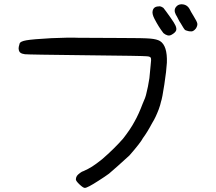

<svg xmlns="http://www.w3.org/2000/svg" viewBox="-20 -748 1040 923"><path d="M851.6 -727.5Q878.9 -727.5 891.6 -704.1Q896.5 -693.4 911.1 -669.9Q927.7 -643.6 928.7 -633.8Q929.7 -624 921.9 -611.3Q915 -602.5 908.2 -599.1Q901.4 -595.7 888.7 -597.7Q876 -600.6 870.1 -603.5Q864.3 -608.4 847.7 -637.7Q843.8 -642.6 838.9 -652.3Q834 -662.1 830.6 -668.5Q827.1 -674.8 825.2 -677.7Q813.5 -700.2 827.1 -715.8Q835.9 -726.6 851.6 -727.5ZM749 -717.8Q757.8 -715.8 765.6 -710Q777.3 -695.3 798.3 -665.5Q819.3 -635.7 823.2 -626Q830.1 -611.3 826.7 -601.6Q823.2 -591.8 806.6 -582Q795.9 -575.2 785.2 -578.1Q774.4 -581.1 765.6 -588.9Q752.9 -605.5 743.2 -621.1Q733.4 -636.7 722.7 -657.2Q710 -681.6 713.9 -696.3Q716.8 -708 725.1 -712.9Q733.4 -717.8 749 -717.8ZM355.5 -566.4Q417 -565.4 557.6 -565.4Q670.9 -565.4 702.6 -562.5Q734.4 -559.6 749 -550.8Q785.2 -528.3 782.2 -446.3Q780.3 -409.2 770 -341.8Q759.8 -274.4 753.9 -258.8Q751 -244.1 743.2 -222.7Q727.5 -181.6 711.9 -157.2Q687.5 -111.3 667 -84Q656.2 -62.5 602.5 -1Q576.2 23.4 546.4 49.8Q516.6 76.2 503.9 86.9Q485.4 100.6 453.1 121.1Q400.4 155.3 387.7 155.3Q379.9 155.3 362.3 138.7Q344.7 122.1 344.7 114.3Q344.7 106.4 349.6 97.7Q353.5 91.8 364.7 83.5Q376 75.2 379.9 75.2Q404.3 64.5 422.9 52.7Q441.4 41 470.7 17.6Q528.3 -32.2 571.3 -81.1Q607.4 -127 627 -164.1Q646.5 -198.2 666 -250Q679.7 -279.3 683.6 -298.8Q691.4 -328.1 698.2 -372.1Q700.2 -398.4 704.1 -433.6Q708 -462.9 705.1 -469.7Q702.1 -476.6 685.5 -477.5Q671.9 -479.5 393.6 -482.4Q115.2 -485.4 99.6 -487.3Q85 -489.3 79.1 -494.1Q73.2 -497.1 70.8 -505.9Q68.4 -514.6 70.3 -523.4Q72.3 -532.2 74.2 -538.1Q76.2 -548.8 106.4 -554.2Q136.7 -559.6 226.6 -564.5Q316.4 -568.4 355.5 -566.4Z"/></svg>

Font: JasonHandwriting4
Style: Regular
Weight: 400
Version: Version 1.01.21